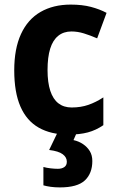

<svg xmlns="http://www.w3.org/2000/svg" viewBox="-20 -576 512 836"><path d="M278 10Q202 10 149 -20Q96 -50 69 -112Q42 -174 42 -270Q42 -364 71.5 -428Q101 -492 156.5 -524Q212 -556 288 -556Q338 -556 376 -546Q414 -536 444 -520L403 -409Q373 -422 345.5 -430.5Q318 -439 291 -439Q257 -439 233.5 -420Q210 -401 198.5 -364Q187 -327 187 -271Q187 -217 199 -180.5Q211 -144 234.5 -126Q258 -108 292 -108Q332 -108 365 -119.5Q398 -131 430 -152V-31Q398 -9 362.5 0.5Q327 10 278 10ZM382 125Q382 179 349.5 209.5Q317 240 241 240Q219 240 201 237.5Q183 235 169 231V151Q183 155 200.5 157Q218 159 232 159Q249 159 260 151.5Q271 144 271 128Q271 109 253 95.5Q235 82 194 77L231 0H315L300 34Q323 39 341.5 51.5Q360 64 371 82Q382 100 382 125Z"/></svg>

Font: Noto Sans SemiCondensed
Style: Regular
Weight: 400
Width: 4
Version: Version 2.013